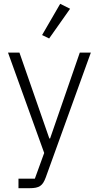

<svg xmlns="http://www.w3.org/2000/svg" viewBox="-20 -788 519 1008"><path d="M348 -742 296 -768 201 -604 238 -586ZM243 -61H239L82 -512H22L212 15L163 150H77V200H135C187 200 204 187 220 144L457 -512H399Z"/></svg>

Font: IBM Plex Thai Looped Light
Style: Regular
Weight: 300
Designer: Mike Abbink, Paul van der Laan, Pieter van Rosmalen, Ben Mitchell, Mark Frömberg
Foundry: Bold Monday
Version: Version 1.0